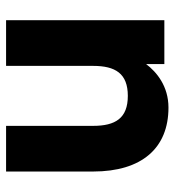

<svg xmlns="http://www.w3.org/2000/svg" viewBox="8 -568 561 616"><g transform="rotate(90 288.0 -260.5)"><path d="M384.3 0H530.8V-279.3C530.8 -435.5 455.6 -521 325.7 -521C256.8 -521 211.4 -482.9 186 -449.2V-507.8H45.4V0H191.9V-279.3C191.9 -350.6 216.3 -390.6 288.1 -390.6C359.9 -390.6 384.3 -350.6 384.3 -279.3Z"/></g></svg>

Font: Giphurs ExtraBold
Style: Regular
Weight: 800
Version: Version 1.000